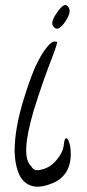

<svg xmlns="http://www.w3.org/2000/svg" viewBox="-20 -842 341 749"><path d="M253.4 -273.2C249 -291.7 244.6 -301.4 240.2 -302.3C235 -304 231.4 -297.9 229.7 -283.8C228.8 -268 224.4 -253.4 216.5 -240.2C195.4 -205 169 -184.8 137.3 -179.5C120.6 -175.1 108.7 -180 101.6 -194C72.6 -218.7 76.1 -291.7 112.2 -413.2C134.2 -484.4 159.3 -556.2 187.4 -628.3C197.1 -654.7 202.4 -671 203.3 -677.2C198.9 -680.7 193.2 -681.1 186.1 -678.5C179.1 -675 171.6 -668.4 163.7 -658.7C148.7 -641.1 132.9 -614.2 116.2 -578.2C101.2 -542.1 87.1 -502.5 73.9 -459.4C49.3 -381 37 -312 37 -252.1C37.8 -221.3 42.2 -194.9 50.2 -172.9C56.3 -154.4 66 -139.9 79.2 -129.4C103 -110.9 134.2 -108.7 172.9 -122.8C228.4 -141.2 256.1 -180.8 256.1 -241.6C256.1 -252.1 255.2 -262.7 253.4 -273.2ZM241.6 -819.7C239.8 -821.5 237.6 -822.4 235 -822.4C227 -822.4 216.9 -813.6 204.6 -796C186.1 -770.4 180 -752.4 186.1 -741.8C198.4 -721.6 215.2 -727.8 236.3 -760.3C254.8 -788.5 256.5 -808.3 241.6 -819.7Z"/></svg>

Font: Impossible
Style: Reguler
Weight: 400
Designer: Ahsan Design
Foundry: Designer
Version: Version 3.16.0